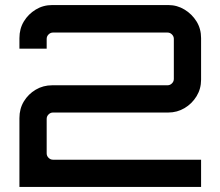

<svg xmlns="http://www.w3.org/2000/svg" viewBox="-20 -741 870 761"><path d="M57 0V-273Q57 -310 74.5 -339Q92 -368 121.5 -385.5Q151 -403 187 -403H644Q654 -403 661.5 -410.5Q669 -418 669 -428V-587Q669 -597 661.5 -604.5Q654 -612 644 -612H190Q180 -612 172.5 -604.5Q165 -597 165 -587V-548H57V-590Q57 -627 74.5 -656Q92 -685 121.5 -703Q151 -721 187 -721H647Q682 -721 711.5 -703Q741 -685 759 -656Q777 -627 777 -590V-425Q777 -389 759 -359.5Q741 -330 711.5 -312.5Q682 -295 647 -295H190Q180 -295 172.5 -287.5Q165 -280 165 -270V-133Q165 -123 172.5 -115.5Q180 -108 190 -108H777V0Z"/></svg>

Font: Orbitron Medium
Style: Regular
Weight: 500
Designer: Matt McInerney
Foundry: The League of Moveable Type
Version: Version 2.001